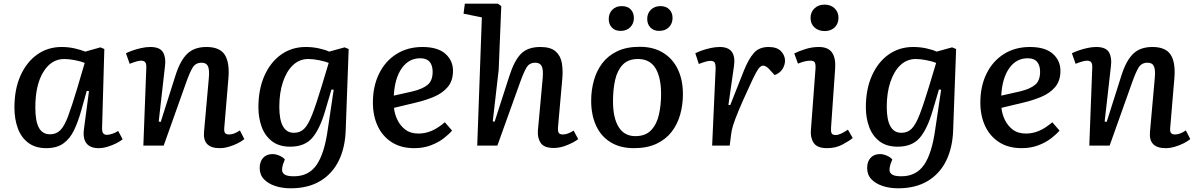

<svg xmlns="http://www.w3.org/2000/svg" viewBox="-20 -787 6473 1038"><path d="M532 -99Q531 -76 537.5 -67Q544 -58 559 -58Q569 -58 586.5 -63.5Q604 -69 619 -79L643 -34Q630 -23 608 -12Q586 -1 561 6.5Q536 14 513 14Q468 14 447.5 -12Q427 -38 434 -90L461 -294L449 -296L419 -189Q402 -128 380 -82.5Q358 -37 322.5 -11.5Q287 14 230 14Q172 14 133.5 -14.5Q95 -43 76.5 -93Q58 -143 58 -206Q58 -305 91 -378.5Q124 -452 181.5 -492.5Q239 -533 313 -533Q351 -533 385 -525Q419 -517 441 -508L523 -531L544 -522ZM250 -61Q284 -61 306 -83Q328 -105 348 -158.5Q368 -212 397 -308L438 -447Q419 -455 386 -461.5Q353 -468 327 -468Q257 -468 214 -397.5Q171 -327 171 -206Q171 -131 190.5 -96Q210 -61 250 -61Z M1301 -35Q1288 -24 1265.5 -12.5Q1243 -1 1217 6.5Q1191 14 1168 14Q1075 14 1083 -74L1109 -365Q1113 -409 1104.5 -428.5Q1096 -448 1070 -448Q1038 -448 1022 -422.5Q1006 -397 985 -337L865 0H755L771 -421Q772 -441 765.5 -450Q759 -459 742 -459Q724 -459 681 -442L661 -499Q672 -505 694 -513Q716 -521 742.5 -527Q769 -533 792 -533Q845 -533 861.5 -504Q878 -475 872 -430L838 -130L849 -128L929 -380Q954 -459 992 -496Q1030 -533 1096 -533Q1168 -533 1195 -491Q1222 -449 1215 -365L1193 -103Q1190 -78 1196 -69Q1202 -60 1219 -60Q1245 -60 1277 -82Z M1784 -302 1772 -303 1738 -188Q1709 -89 1668 -41.5Q1627 6 1549 6Q1489 6 1451 -23Q1413 -52 1395 -100.5Q1377 -149 1377 -207Q1377 -305 1410 -378.5Q1443 -452 1500.5 -492.5Q1558 -533 1633 -533Q1670 -533 1704 -525.5Q1738 -518 1760 -508L1843 -531L1865 -522L1849 -84Q1846 11 1811.5 81.5Q1777 152 1711.5 191.5Q1646 231 1551 231Q1506 231 1468 218.5Q1430 206 1407 182Q1384 158 1384 121Q1384 87 1402.5 66.5Q1421 46 1454 46Q1470 46 1489.5 54Q1509 62 1520 75L1510 101Q1505 117 1505 132Q1505 147 1519 156.5Q1533 166 1569 166Q1649 166 1691.5 104.5Q1734 43 1752 -87ZM1569 -69Q1602 -69 1624 -90.5Q1646 -112 1667.5 -167Q1689 -222 1719 -321L1757 -447Q1738 -455 1705 -461.5Q1672 -468 1647 -468Q1599 -468 1564 -435Q1529 -402 1509.5 -343.5Q1490 -285 1490 -210Q1490 -69 1569 -69Z M2264 -533Q2346 -533 2387.5 -496.5Q2429 -460 2429 -404Q2429 -350 2400.5 -316.5Q2372 -283 2325.5 -263.5Q2279 -244 2227 -232L2110 -204Q2113 -172 2128 -140Q2143 -108 2171 -86.5Q2199 -65 2243 -65Q2278 -65 2312 -79Q2346 -93 2385 -126L2424 -81Q2409 -63 2380.5 -40.5Q2352 -18 2311 -2Q2270 14 2219 14Q2148 14 2098 -18Q2048 -50 2022 -105.5Q1996 -161 1996 -233Q1996 -321 2029.5 -389Q2063 -457 2123.5 -495Q2184 -533 2264 -533ZM2319 -399Q2319 -433 2303 -452.5Q2287 -472 2252 -472Q2190 -472 2152 -418Q2114 -364 2109 -270L2211 -293Q2265 -306 2292 -328.5Q2319 -351 2319 -399Z M3106 -35Q3086 -19 3047.5 -3Q3009 13 2974 13Q2921 13 2903 -14.5Q2885 -42 2888 -81L2914 -365Q2918 -413 2908 -430.5Q2898 -448 2874 -448Q2842 -448 2826.5 -422Q2811 -396 2790 -337L2669 0H2560L2585 -693L2486 -713L2493 -767H2672L2690 -754L2676 -410L2644 -131L2654 -129L2734 -377Q2761 -461 2797.5 -497Q2834 -533 2901 -533Q2957 -533 2984 -509Q3011 -485 3017.5 -446Q3024 -407 3020 -362L2997 -103Q2995 -80 3000 -70Q3005 -60 3023 -60Q3049 -60 3081 -81Z M3407 14Q3333 14 3281 -18Q3229 -50 3202.5 -108Q3176 -166 3176 -242Q3176 -299 3190.5 -351.5Q3205 -404 3236 -445Q3267 -486 3317 -510Q3367 -534 3439 -534Q3512 -534 3564.5 -502Q3617 -470 3644.5 -412.5Q3672 -355 3672 -278Q3672 -221 3657.5 -168.5Q3643 -116 3611.5 -75Q3580 -34 3529.5 -10Q3479 14 3407 14ZM3415 -51Q3470 -51 3500.5 -83.5Q3531 -116 3542.5 -168Q3554 -220 3554 -278Q3554 -369 3523.5 -418.5Q3493 -468 3429 -468Q3376 -468 3346.5 -437Q3317 -406 3305.5 -354.5Q3294 -303 3294 -239Q3294 -150 3324.5 -100.5Q3355 -51 3415 -51ZM3479 -685Q3479 -715 3499 -734.5Q3519 -754 3550 -754Q3581 -754 3598.5 -736Q3616 -718 3616 -690Q3616 -660 3596.5 -640Q3577 -620 3543 -620Q3514 -620 3496.5 -638Q3479 -656 3479 -685ZM3271 -684Q3271 -715 3290.5 -734.5Q3310 -754 3341 -754Q3373 -754 3390 -736Q3407 -718 3407 -689Q3407 -660 3387.5 -640Q3368 -620 3335 -620Q3305 -620 3288 -638Q3271 -656 3271 -684Z M3849 -419Q3849 -438 3844 -448Q3839 -458 3820 -458Q3801 -458 3758 -441L3739 -499Q3752 -506 3774.5 -514Q3797 -522 3822.5 -527.5Q3848 -533 3871 -533Q3963 -533 3948 -429L3918 -220L3928 -219L4002 -406Q4027 -468 4055.5 -500.5Q4084 -533 4135 -533Q4181 -533 4202.5 -510Q4224 -487 4224 -459Q4224 -436 4210.5 -414Q4197 -392 4168 -381L4143 -408Q4134 -419 4124.5 -425.5Q4115 -432 4105 -432Q4097 -432 4088.5 -424.5Q4080 -417 4067 -393.5Q4054 -370 4032 -321Q3993 -237 3972.5 -187.5Q3952 -138 3943 -108.5Q3934 -79 3932 -56L3925 0H3830Z M4362 -690Q4362 -721 4383 -741.5Q4404 -762 4438 -762Q4471 -762 4492 -742Q4513 -722 4513 -691Q4513 -659 4492.5 -639Q4472 -619 4439 -619Q4405 -619 4383.5 -638.5Q4362 -658 4362 -690ZM4389 -418Q4390 -441 4384.5 -450Q4379 -459 4362 -459Q4349 -459 4332.5 -455.5Q4316 -452 4294 -443L4274 -498Q4295 -509 4332 -521Q4369 -533 4407 -533Q4457 -533 4478 -503Q4499 -473 4495 -416L4473 -100Q4471 -78 4475.5 -67.5Q4480 -57 4498 -57Q4522 -57 4564 -86L4590 -41Q4571 -25 4534.5 -5.5Q4498 14 4451 14Q4398 14 4379 -14.5Q4360 -43 4364 -85Z M5068 -302 5056 -303 5022 -188Q4993 -89 4952 -41.5Q4911 6 4833 6Q4773 6 4735 -23Q4697 -52 4679 -100.5Q4661 -149 4661 -207Q4661 -305 4694 -378.5Q4727 -452 4784.5 -492.5Q4842 -533 4917 -533Q4954 -533 4988 -525.5Q5022 -518 5044 -508L5127 -531L5149 -522L5133 -84Q5130 11 5095.5 81.5Q5061 152 4995.5 191.5Q4930 231 4835 231Q4790 231 4752 218.5Q4714 206 4691 182Q4668 158 4668 121Q4668 87 4686.5 66.5Q4705 46 4738 46Q4754 46 4773.5 54Q4793 62 4804 75L4794 101Q4789 117 4789 132Q4789 147 4803 156.5Q4817 166 4853 166Q4933 166 4975.5 104.5Q5018 43 5036 -87ZM4853 -69Q4886 -69 4908 -90.5Q4930 -112 4951.5 -167Q4973 -222 5003 -321L5041 -447Q5022 -455 4989 -461.5Q4956 -468 4931 -468Q4883 -468 4848 -435Q4813 -402 4793.5 -343.5Q4774 -285 4774 -210Q4774 -69 4853 -69Z M5548 -533Q5630 -533 5671.5 -496.5Q5713 -460 5713 -404Q5713 -350 5684.5 -316.5Q5656 -283 5609.5 -263.5Q5563 -244 5511 -232L5394 -204Q5397 -172 5412 -140Q5427 -108 5455 -86.5Q5483 -65 5527 -65Q5562 -65 5596 -79Q5630 -93 5669 -126L5708 -81Q5693 -63 5664.5 -40.5Q5636 -18 5595 -2Q5554 14 5503 14Q5432 14 5382 -18Q5332 -50 5306 -105.5Q5280 -161 5280 -233Q5280 -321 5313.5 -389Q5347 -457 5407.5 -495Q5468 -533 5548 -533ZM5603 -399Q5603 -433 5587 -452.5Q5571 -472 5536 -472Q5474 -472 5436 -418Q5398 -364 5393 -270L5495 -293Q5549 -306 5576 -328.5Q5603 -351 5603 -399Z M6415 -35Q6402 -24 6379.5 -12.5Q6357 -1 6331 6.5Q6305 14 6282 14Q6189 14 6197 -74L6223 -365Q6227 -409 6218.5 -428.5Q6210 -448 6184 -448Q6152 -448 6136 -422.5Q6120 -397 6099 -337L5979 0H5869L5885 -421Q5886 -441 5879.5 -450Q5873 -459 5856 -459Q5838 -459 5795 -442L5775 -499Q5786 -505 5808 -513Q5830 -521 5856.5 -527Q5883 -533 5906 -533Q5959 -533 5975.5 -504Q5992 -475 5986 -430L5952 -130L5963 -128L6043 -380Q6068 -459 6106 -496Q6144 -533 6210 -533Q6282 -533 6309 -491Q6336 -449 6329 -365L6307 -103Q6304 -78 6310 -69Q6316 -60 6333 -60Q6359 -60 6391 -82Z"/></svg>

Font: Literata 7pt Medium
Style: Italic
Weight: 500
Italic angle: -2°
Designer: Latin by Veronika Burian and Jose Scaglione. Greek by Irene Vlachou. Cyrillic by Vera Evstafieva
Foundry: TypeTogether
Version: Version 3.002